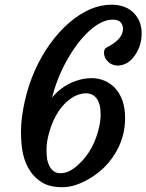

<svg xmlns="http://www.w3.org/2000/svg" viewBox="-20 -779 613 804"><path d="M269 -683.1Q357.4 -759.3 446.3 -759.3Q508.8 -759.3 543 -721.7Q573.2 -688.5 573.2 -639.2Q573.2 -589.8 546.9 -550.3Q521.5 -511.2 483.9 -505.4Q454.1 -501 433.6 -519.5Q415.5 -536.1 415.5 -558.1Q415.5 -575.2 427.7 -581.1Q495.1 -614.3 495.1 -658.7Q495.1 -674.3 485.1 -685.5Q475.1 -696.8 451.4 -696.8Q427.7 -696.8 402.3 -683.8Q377 -670.9 352.3 -648.2Q327.6 -625.5 304.2 -594.5Q280.8 -563.5 260.7 -527.3Q219.2 -454.1 198.2 -370.6Q244.6 -426.8 314.5 -445.3Q338.4 -451.7 365.2 -451.7Q392.1 -451.7 417.2 -441.2Q442.4 -430.7 461.9 -410.2Q503.9 -364.3 503.9 -284.2Q503.9 -202.1 460 -132.8Q421.4 -70.8 356.4 -32.2Q294.9 4.9 241.9 4.9Q189 4.9 157 -14.4Q125 -33.7 105.2 -64.5Q85.4 -95.2 76.7 -133.3Q67.9 -171.4 67.9 -227.8Q67.9 -284.2 83.5 -354Q99.1 -423.8 126.5 -484.9Q153.8 -545.9 190.4 -596.4Q227.1 -647 269 -683.1ZM187.5 -83Q202.6 -53.7 233.4 -53.7Q271 -53.7 310.5 -91.8Q372.6 -149.9 394.5 -244.1Q401.4 -274.4 401.4 -298.3Q401.4 -322.3 397.7 -337.4Q394 -352.5 386.7 -363.8Q370.6 -388.2 339.8 -388.2Q309.1 -388.2 279.1 -368.2Q249 -348.1 225.8 -313.7Q202.6 -279.3 188.7 -233.6Q174.8 -188 174.8 -156.2Q174.8 -124.5 177.7 -110.1Q180.7 -95.7 187.5 -83Z"/></svg>

Font: Courgette
Style: Regular
Weight: 400
Designer: Karolina Lach
Foundry: Sorkin Type Co.
Version: Version 1.002